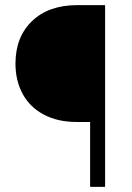

<svg xmlns="http://www.w3.org/2000/svg" viewBox="-20 -731 515 751"><path d="M332.5 0V-253.9H279.8Q206.5 -253.9 152.3 -282.2Q98.1 -310.5 69.3 -362.5Q40.5 -414.6 40.5 -482.4Q40.5 -586.4 105.5 -648.7Q170.4 -710.9 281.7 -710.9H391.1V0Z"/></svg>

Font: Vazir Thin FD
Style: Thin-FD
Weight: 100
Designer: Saber Rastikerdar
Foundry: Saber Rastikerdar
Version: Version 30.0.0